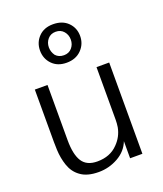

<svg xmlns="http://www.w3.org/2000/svg" viewBox="-139 -837 798 939"><g transform="rotate(-20 259.5 -367.0)"><path d="M248 -584Q274 -584 289.5 -602Q305 -620 305 -645Q305 -670 289.5 -688Q274 -706 248 -706Q222 -706 206.5 -688Q191 -670 191 -645Q191 -622 205 -602Q221 -584 248 -584ZM248 -545Q201 -545 173 -574Q145 -603 145 -645Q145 -687 173 -716Q201 -745 248 -745Q297 -745 325.5 -716.5Q354 -688 354 -646Q354 -604 325 -574.5Q296 -545 248 -545ZM377 -475H443V0H379V-89Q361 -42 314 -15.5Q267 11 213 11Q152 11 118 -15Q86 -38 72 -79Q59 -117 57 -161Q56 -173 56 -202V-475H122V-188Q122 -113 145.5 -76.5Q169 -40 224 -40Q291 -40 331 -82Q365 -116 374 -163Q377 -182 377 -202Z"/></g></svg>

Font: Pavanam
Style: Regular
Weight: 400
Designer: Tharique Azeez
Foundry: Tharique Azeez
Version: Version 1.86; ttfautohint (v1.3) -l 8 -r 50 -G 200 -x 14 -D 